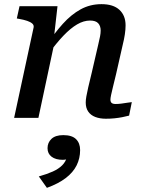

<svg xmlns="http://www.w3.org/2000/svg" viewBox="-20 -568 703 925"><path d="M48 0H165L246 -380L240 -388L257 -538H74L61 -479L72 -477Q95 -473 111 -467.5Q127 -462 135.5 -454.5Q144 -447 142 -436ZM539 -210 571 -351Q578 -379 581.5 -402.5Q585 -426 585 -446Q585 -493 555.5 -520.5Q526 -548 469 -548Q414 -548 368.5 -523Q323 -498 282.5 -453Q242 -408 203 -349L215 -310Q252 -361 286 -396.5Q320 -432 351.5 -450.5Q383 -469 414 -469Q441 -469 453 -456Q465 -443 465 -421Q465 -408 462 -392.5Q459 -377 453 -352L422 -218Q411 -174 405 -147Q399 -120 396 -103.5Q393 -87 393 -74Q393 -48 405 -30.5Q417 -13 439 -4.5Q461 4 490 4Q512 4 531.5 2Q551 0 569 -3.5Q587 -7 602 -11L615 -76Q605 -75 592.5 -73Q580 -71 565.5 -69Q551 -67 537 -67Q524 -67 518 -72Q512 -77 512 -88Q512 -95 515 -109.5Q518 -124 524 -148.5Q530 -173 539 -210ZM206 337 167 282Q206 271 234 258.5Q262 246 279.5 228.5Q297 211 303 187Q305 182 308.5 181Q312 180 315.5 181.5Q319 183 320 189Q315 194 305 198Q295 202 283 202Q248 202 228.5 187Q209 172 209 146Q209 119 228 101Q247 83 285 83Q327 83 346.5 102.5Q366 122 366 155Q366 195 349 229Q332 263 296.5 290Q261 317 206 337Z"/></svg>

Font: Roboto Serif Medium
Style: Italic
Weight: 500
Italic angle: -10°
Designer: Greg Gazdowicz
Foundry: Commercial Type
Version: Version 1.008